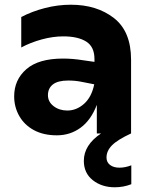

<svg xmlns="http://www.w3.org/2000/svg" viewBox="-20 -565 641 813"><path d="M390 -121Q365 -56 321 -24Q277 8 221 8Q164 8 123.5 -14Q83 -36 61.5 -74Q40 -112 40 -157Q40 -227 91.5 -272Q143 -317 247 -317Q288 -317 331 -310L380 -303V-315Q380 -367 345 -389Q310 -411 248 -411Q204 -411 156.5 -398Q109 -385 70 -364V-493Q116 -517 170.5 -531Q225 -545 280 -545Q390 -545 462.5 -488.5Q535 -432 535 -312V0Q477 27 454 50.5Q431 74 431 102Q431 122 446 133.5Q461 145 486 145Q510 145 536 135V215Q503 228 466 228Q411 228 373 198Q335 168 335 116Q335 49 408 0H390ZM265 -97Q304 -97 336 -125.5Q368 -154 379 -208L323 -219Q298 -224 269 -224Q225 -224 204 -207.5Q183 -191 183 -162Q183 -134 207 -115.5Q231 -97 265 -97Z"/></svg>

Font: Chess Sans
Style: Bold
Weight: 700
Designer: Wolf Bōese
Foundry: Wolf Bōese
Version: Version 7.223